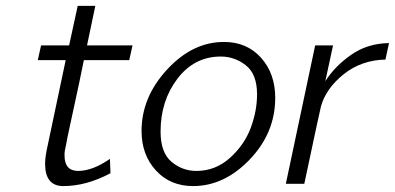

<svg xmlns="http://www.w3.org/2000/svg" viewBox="-20 -627 1347 655"><path d="M108.9 -421.9 120.1 -472.2H215.8L245.1 -606.9H305.2L276.9 -472.2H432.1L420.9 -421.9H266.1Q257.3 -379.9 249.3 -340.3Q241.2 -300.8 235.1 -274.4Q229 -248 224.1 -223.6Q219.2 -199.2 215.6 -184.1Q211.9 -168.9 209.5 -155.5Q207 -142.1 205.6 -134Q204.1 -126 202.6 -119.9Q201.2 -113.8 200.7 -109.9Q200.2 -106 200.2 -103Q200.2 -100.1 200.2 -96.2Q200.2 -44.4 246.1 -43.9Q295.9 -43.9 355 -85L356.9 -36.1Q274.9 7.8 195.8 7.8Q133.8 7.8 133.8 -68.8Q133.8 -92.8 144 -137.2L204.1 -421.9Z M462.9 -180.2Q462.9 -295.4 549.8 -389.6Q636.7 -483.9 744.1 -483.9Q822.3 -483.9 870.6 -429.9Q918.9 -376 918.9 -293Q918.9 -173.8 832 -83Q745.1 7.8 638.7 7.8Q560.5 7.8 511.7 -45.7Q462.9 -99.1 462.9 -180.2ZM527.8 -178.2Q527.8 -106.4 564.9 -75.2Q602.1 -43.9 649.9 -43.9Q714.8 -43.9 763.9 -87.9Q813 -131.8 835 -189.9Q856.9 -248 856.9 -305.2Q856.9 -374 818.8 -404.1Q780.8 -434.1 732.9 -434.1Q643.1 -434.1 585.4 -358.6Q527.8 -283.2 527.8 -178.2Z M955.1 0 1055.2 -472.2H1116.2L1089.8 -350.1Q1123 -401.9 1178.5 -440.4Q1233.9 -479 1307.1 -480L1294.9 -423.8Q1212.9 -421.9 1152.8 -374Q1092.8 -326.2 1075.2 -265.1Q1072.3 -255.4 1018.1 0Z"/></svg>

Font: CMU Bright
Style: Oblique
Weight: 500
Italic angle: -12°
Version: Version 0.7.0